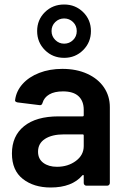

<svg xmlns="http://www.w3.org/2000/svg" viewBox="-20 -825 568 853"><path d="M468 -349V-12Q468 -7 464.5 -3.5Q461 0 456 0H364Q359 0 355.5 -3.5Q352 -7 352 -12V-44Q352 -47 350 -47.5Q348 -48 346 -46Q300 8 205 8Q130 8 81.5 -30Q33 -68 33 -143Q33 -221 87 -264.5Q141 -308 240 -308H347Q352 -308 352 -313V-337Q352 -376 329 -397.5Q306 -419 260 -419Q222 -419 199 -405.5Q176 -392 169 -368Q166 -356 155 -358L58 -370Q53 -371 49.5 -373.5Q46 -376 47 -380Q52 -420 80 -451.5Q108 -483 154 -501Q200 -519 257 -519Q320 -519 368 -497Q416 -475 442 -436.5Q468 -398 468 -349ZM352 -176V-223Q352 -228 347 -228H264Q211 -228 180 -208Q149 -188 149 -151Q149 -119 172.5 -101.5Q196 -84 233 -84Q282 -84 317 -110Q352 -136 352 -176ZM145 -687Q145 -737 179.5 -771Q214 -805 265 -805Q315 -805 349.5 -771Q384 -737 384 -687Q384 -637 349.5 -602.5Q315 -568 265 -568Q214 -568 179.5 -602.5Q145 -637 145 -687ZM321 -687Q321 -711 304.5 -727Q288 -743 265 -743Q242 -743 225.5 -727Q209 -711 209 -687Q209 -664 225.5 -647.5Q242 -631 265 -631Q288 -631 304.5 -647Q321 -663 321 -687Z"/></svg>

Font: Barlow SemiBold
Style: Regular
Weight: 600
Designer: Jeremy Tribby
Foundry: Tribby Type
Version: Version 1.422